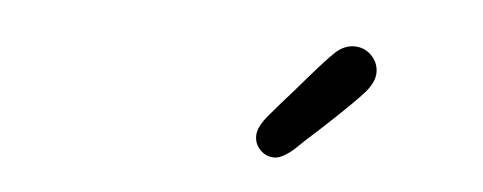

<svg xmlns="http://www.w3.org/2000/svg" viewBox="-27 -658 579 230"><g transform="rotate(5 262.5 -543.5)"><path d="M284 -497Q284 -508 297 -523Q307 -535 324 -554Q359 -595 369.5 -604.5Q380 -614 392 -614Q404 -614 412.5 -605.5Q421 -597 421 -585Q421 -574 410.5 -561.5Q400 -549 359 -511Q341 -495 331 -485Q317 -473 308 -473Q298 -473 291 -480Q284 -487 284 -497Z"/></g></svg>

Font: CMU Typewriter Text
Style: LightOblique
Weight: 200
Italic angle: -9.46001°
Version: Version 0.7.0